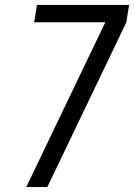

<svg xmlns="http://www.w3.org/2000/svg" viewBox="-20 -755 541 775"><path d="M171 0H86L405 -665H118L129 -735H501L490 -665Z"/></svg>

Font: Iosevka
Style: Italic
Weight: 400
Italic angle: -9°
Monospace: yes
Designer: Belleve Invis
Foundry: Belleve Invis
Version: Version 32.5.0; ttfautohint (v1.8.4)